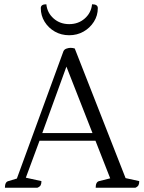

<svg xmlns="http://www.w3.org/2000/svg" viewBox="-20 -879 675 899"><path d="M3 0Q3 -27 19 -31L59 -43L277 -639Q281 -648 291.5 -651.5Q302 -655 310 -655Q320 -655 330 -652L568 -45L632 -31Q632 -19 628.5 -12Q625 -5 614 0H428Q428 -27 444 -31L496 -44L427 -220H165L101 -47L174 -31Q174 -19 170.5 -12Q167 -5 155 0ZM178 -256H413L291 -567ZM304 -714Q267 -714 237 -731Q207 -748 189 -777Q171 -806 171 -841Q171 -859 197 -859Q201 -819 231 -792.5Q261 -766 304 -766Q347 -766 377 -792.5Q407 -819 411 -859Q438 -859 438 -841Q438 -806 419.5 -777Q401 -748 371 -731Q341 -714 304 -714Z"/></svg>

Font: Petrona Light
Style: Regular
Weight: 300
Designer: Ringo R. Seeber
Foundry: Ringo R. Seeber
Version: Version 2.001; ttfautohint (v1.8.3)